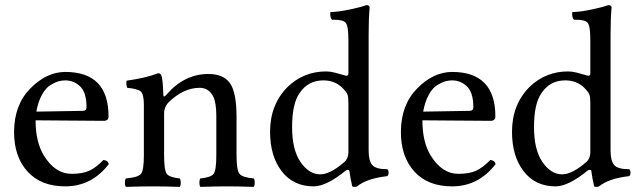

<svg xmlns="http://www.w3.org/2000/svg" viewBox="-20 -728 2496 750"><path d="M122 -292 303 -295Q318 -295 318 -309Q318 -366 293.5 -390Q269 -414 235 -414Q222 -414 209 -410.5Q196 -407 177.5 -396Q159 -385 144 -358Q129 -331 122 -292ZM235 0Q140 0 87.5 -58Q35 -116 35 -212Q35 -318 98.5 -382.5Q162 -447 235 -447Q404 -447 404 -273Q404 -256 385 -256L119 -258Q119 -174 151 -121Q195 -49 260 -49Q302 -49 328.5 -61Q355 -73 384 -103Q401 -102 405 -87Q338 0 235 0Z M630 -358Q700 -439 794 -439Q851 -439 877 -405Q904 -369 904 -271V-122Q904 -63 915.5 -49Q927 -35 971 -31Q975 -27 975 -14Q975 -2 971 2Q911 0 865 0Q823 0 763 2Q759 -2 759 -14Q759 -27 763 -31Q804 -35 814.5 -49Q825 -63 825 -122V-274Q825 -327 813 -351Q795 -385 760 -385Q697 -385 638 -328Q621 -309 621 -286V-122Q621 -63 631.5 -49Q642 -35 682 -31Q686 -27 686 -14Q686 -2 682 2Q622 0 582 0Q532 0 472 2Q468 -2 468 -14Q468 -27 472 -31Q519 -35 530.5 -48.5Q542 -62 542 -122V-317Q542 -359 530.5 -370Q519 -381 477 -385Q471 -402 475 -413Q549 -423 598 -442Q606 -442 610 -434Q616 -422 618 -358Q618 -344 630 -358Z M1341 -134V-324Q1341 -347 1338 -356.5Q1335 -366 1324 -378Q1293 -414 1243 -414Q1183 -414 1150 -364Q1121 -323 1121 -231Q1121 -143 1154 -95Q1187 -47 1231 -47Q1270 -47 1325 -95Q1341 -109 1341 -134ZM1331 -62Q1255 0 1205 0Q1126 0 1080.5 -59Q1035 -118 1035 -213Q1035 -320 1104 -389Q1167 -449 1254 -449Q1269 -449 1287 -444.5Q1305 -440 1318 -436Q1331 -432 1332 -432Q1341 -432 1341 -441V-569Q1341 -626 1331 -638.5Q1321 -651 1284 -651H1277Q1270 -658 1270 -673Q1270 -675 1270.5 -677.5Q1271 -680 1271 -681Q1299 -681 1344.5 -690.5Q1390 -700 1411 -708Q1424 -708 1424 -698Q1420 -658 1420 -593V-140Q1420 -100 1434 -83.5Q1448 -67 1493 -67Q1498 -62 1498 -53Q1498 -45 1493 -40Q1413 -31 1375 0Q1372 2 1366 2Q1360 2 1356 0Q1348 -34 1345 -59Q1345 -64 1340 -64.5Q1335 -65 1331 -62Z M1633 -292 1814 -295Q1829 -295 1829 -309Q1829 -366 1804.5 -390Q1780 -414 1746 -414Q1733 -414 1720 -410.5Q1707 -407 1688.5 -396Q1670 -385 1655 -358Q1640 -331 1633 -292ZM1746 0Q1651 0 1598.5 -58Q1546 -116 1546 -212Q1546 -318 1609.5 -382.5Q1673 -447 1746 -447Q1915 -447 1915 -273Q1915 -256 1896 -256L1630 -258Q1630 -174 1662 -121Q1706 -49 1771 -49Q1813 -49 1839.5 -61Q1866 -73 1895 -103Q1912 -102 1916 -87Q1849 0 1746 0Z M2286 -134V-324Q2286 -347 2283 -356.5Q2280 -366 2269 -378Q2238 -414 2188 -414Q2128 -414 2095 -364Q2066 -323 2066 -231Q2066 -143 2099 -95Q2132 -47 2176 -47Q2215 -47 2270 -95Q2286 -109 2286 -134ZM2276 -62Q2200 0 2150 0Q2071 0 2025.5 -59Q1980 -118 1980 -213Q1980 -320 2049 -389Q2112 -449 2199 -449Q2214 -449 2232 -444.5Q2250 -440 2263 -436Q2276 -432 2277 -432Q2286 -432 2286 -441V-569Q2286 -626 2276 -638.5Q2266 -651 2229 -651H2222Q2215 -658 2215 -673Q2215 -675 2215.5 -677.5Q2216 -680 2216 -681Q2244 -681 2289.5 -690.5Q2335 -700 2356 -708Q2369 -708 2369 -698Q2365 -658 2365 -593V-140Q2365 -100 2379 -83.5Q2393 -67 2438 -67Q2443 -62 2443 -53Q2443 -45 2438 -40Q2358 -31 2320 0Q2317 2 2311 2Q2305 2 2301 0Q2293 -34 2290 -59Q2290 -64 2285 -64.5Q2280 -65 2276 -62Z"/></svg>

Font: Triodion Unicode
Style: Normal
Weight: 400
Version: Version 1.1